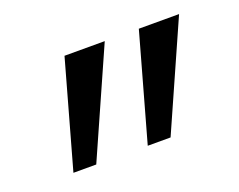

<svg xmlns="http://www.w3.org/2000/svg" viewBox="-60 -920 605 486"><g transform="rotate(-20 242.5 -677.0)"><path d="M266.6 -534.2 346.7 -820.3H455.1L328.1 -534.2ZM66.4 -534.2 146.5 -820.3H254.9L127.9 -534.2Z"/></g></svg>

Font: Batunionen A1
Style: Regular
Weight: 400
Designer: HanYang I&C Co.,Ltd.
Foundry: HanYang I&C Co.,Ltd.
Version: Version 2.50; ttfautohint (v1.6)